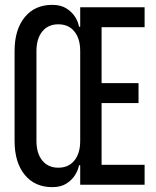

<svg xmlns="http://www.w3.org/2000/svg" viewBox="-20 -760 640 790"><path d="M195 10Q123 10 81.5 -41Q40 -92 40 -180V-550Q40 -638 81.5 -689Q123 -740 195 -740Q230 -740 253 -725.5Q276 -711 289 -690.5Q302 -670 305 -650H310V-730H575V-648H398V-418H550V-336H398V-82H575V0H310V-80H305Q302 -61 289 -40Q276 -19 253 -4.5Q230 10 195 10ZM220 -70Q262 -70 286 -99.5Q310 -129 310 -180V-550Q310 -601 286 -630.5Q262 -660 220 -660Q178 -660 154 -630.5Q130 -601 130 -550V-180Q130 -129 154 -99.5Q178 -70 220 -70Z"/></svg>

Font: NKDuy Mono
Style: Regular
Weight: 400
Monospace: yes
Designer: NKDuy
Foundry: NKDuy
Version: Version 2.251; ttfautohint (v1.8.4.7-5d5b)